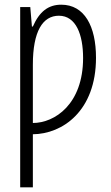

<svg xmlns="http://www.w3.org/2000/svg" viewBox="-20 -562 471 818"><path d="M241 -542C186 -542 148 -513 120 -449H116L109 -532H66V236H120V10C246 9 389 -89 389 -316C389 -450 340 -542 241 -542ZM231 -495C304 -495 334 -414 334 -315C334 -118 213 -38 120 -38V-286C120 -429 162 -495 231 -495Z"/></svg>

Font: Noto Sans Display Condensed Light
Style: Regular
Weight: 300
Width: 3
Designer: Monotype Design Team
Foundry: Monotype Imaging Inc.
Version: Version 1.900